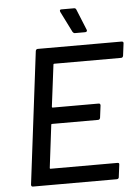

<svg xmlns="http://www.w3.org/2000/svg" viewBox="-59 -937 715 983"><g transform="rotate(-5 298.0 -445.5)"><path d="M577 -617H233Q229 -617 229 -613L202 -398Q202 -394 206 -394H442Q451 -394 451 -384L443 -321Q441 -311 432 -311H195Q191 -311 191 -307L164 -87Q164 -83 167 -83H512Q522 -83 520 -73L512 -10Q512 -6 509 -3Q506 0 501 0H70Q61 0 61 -10L145 -690Q147 -700 156 -700H587Q592 -700 594.5 -697Q597 -694 596 -690L588 -627Q586 -617 577 -617ZM415 -772Q415 -768 412 -766Q409 -764 404 -764H352Q346 -764 341 -771L287 -879Q286 -881 286 -885Q286 -891 294 -891H359Q367 -891 370 -884L414 -776Q415 -775 415 -772Z"/></g></svg>

Font: Barlow Medium
Style: Italic
Weight: 500
Italic angle: -7°
Designer: Jeremy Tribby
Foundry: Tribby Type
Version: Version 1.408